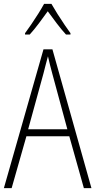

<svg xmlns="http://www.w3.org/2000/svg" viewBox="-20 -969 491 989"><path d="M412 0 337 -267H116L40 0H0L204 -715H250L451 0ZM249 -591Q243 -614 237.5 -635Q232 -656 227 -679Q221 -657 215.5 -636Q210 -615 204 -591L125 -303H327ZM245 -949Q258 -926 276.5 -896.5Q295 -867 313.5 -840Q332 -813 343 -798V-791H320Q297 -816 272 -849Q247 -882 226 -911Q206 -883 180.5 -849Q155 -815 133 -791H109V-798Q123 -817 141.5 -844Q160 -871 177.5 -899Q195 -927 207 -949Z"/></svg>

Font: Noto Sans Arabic Cond ExtLt
Style: Regular
Weight: 200
Width: 3
Designer: Monotype Design Team, Nadine Chahine, Nizar Qandah and Khaled Hosny
Foundry: Monotype Imaging Inc.
Version: Version 2.012; ttfautohint (v1.8.4.7-5d5b)